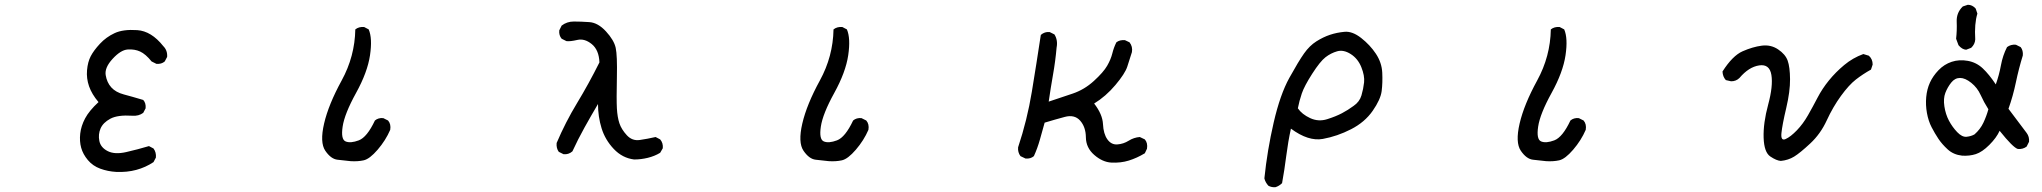

<svg xmlns="http://www.w3.org/2000/svg" viewBox="-20 -653 8540 803"><path d="M466 66Q431 64 399.5 52.5Q368 41 347.5 16.5Q327 -8 319.5 -35Q312 -62 315.5 -94Q319 -126 336 -158Q353 -190 392 -226Q364 -259 352.5 -292Q341 -325 344 -359.5Q347 -394 359.5 -418Q372 -442 398 -470Q424 -498 459.5 -514.5Q495 -531 554 -527Q613 -523 663 -460Q681 -442 679 -415L669 -396Q655 -384 634 -386L614 -396Q589 -427 566 -437.5Q543 -448 514 -446Q485 -444 451 -407Q417 -370 422 -339Q427 -308 445.5 -287.5Q464 -267 498 -258Q532 -249 579 -235Q591 -222 589 -200L579 -181Q560 -167 534 -169Q472 -173 441.5 -156.5Q411 -140 400.5 -115.5Q390 -91 395.5 -63.5Q401 -36 430.5 -21Q460 -6 508 -17Q556 -28 603 -42L622 -32Q634 -16 632 6L622 25Q589 47 550 57.5Q511 68 466 66Z M1446 21Q1419 18 1391.5 15Q1364 12 1340.5 -22.5Q1317 -57 1335.5 -136.5Q1354 -216 1409 -316.5Q1464 -417 1466 -530Q1481 -542 1503 -540L1522 -530Q1538 -493 1527.5 -422Q1517 -351 1469 -264Q1421 -177 1413 -123.5Q1405 -70 1425.5 -61.5Q1446 -53 1480.5 -66Q1515 -79 1548 -149Q1562 -161 1583 -159L1603 -149Q1616 -134 1612 -110Q1593 -66 1559.5 -27Q1526 12 1501 17.5Q1476 23 1446 21Z M2632 14Q2583 8 2547 -30Q2511 -68 2496 -116.5Q2481 -165 2481 -218Q2452 -169 2424.5 -119.5Q2397 -70 2374 -20Q2358 -6 2337 -8L2317 -18Q2306 -33 2308 -55Q2345 -142 2393.5 -222Q2442 -302 2487 -392Q2485 -444 2455 -468.5Q2425 -493 2394.5 -486Q2364 -479 2349 -481L2329 -491Q2317 -505 2319 -526L2329 -546Q2351 -563 2380 -563Q2409 -563 2445 -560.5Q2481 -558 2514.5 -521.5Q2548 -485 2555 -453Q2562 -421 2560 -329Q2558 -237 2560 -200Q2562 -163 2570.5 -137.5Q2579 -112 2601.5 -87.5Q2624 -63 2655.5 -67.5Q2687 -72 2722 -80L2741 -70Q2754 -55 2752 -33L2741 -14Q2718 0 2689.5 7Q2661 14 2632 14Z M3446 21Q3419 18 3391.5 15Q3364 12 3340.5 -22.5Q3317 -57 3335.5 -136.5Q3354 -216 3409 -316.5Q3464 -417 3466 -530Q3481 -542 3503 -540L3522 -530Q3538 -493 3527.5 -422Q3517 -351 3469 -264Q3421 -177 3413 -123.5Q3405 -70 3425.5 -61.5Q3446 -53 3480.5 -66Q3515 -79 3548 -149Q3562 -161 3583 -159L3603 -149Q3616 -134 3612 -110Q3593 -66 3559.5 -27Q3526 12 3501 17.5Q3476 23 3446 21Z M4628 27Q4591 25 4556.5 -5Q4522 -35 4521.5 -78.5Q4521 -122 4497.5 -148.5Q4474 -175 4433 -164Q4392 -153 4349 -140Q4339 -104 4329 -68.5Q4319 -33 4304 0Q4290 12 4269 10L4248 0Q4236 -16 4238 -37Q4276 -151 4295.5 -269.5Q4315 -388 4333 -507Q4349 -521 4370 -519L4390 -509Q4405 -485 4399 -454Q4394 -397 4384 -340.5Q4374 -284 4366 -228Q4417 -245 4466 -261.5Q4515 -278 4555 -314.5Q4595 -351 4610.5 -378Q4626 -405 4632 -429.5Q4638 -454 4649 -476Q4663 -487 4685 -485L4704 -476Q4718 -458 4714 -435Q4704 -403 4694.5 -374Q4685 -345 4645 -297.5Q4605 -250 4556 -220Q4591 -175 4593 -134Q4595 -93 4611.5 -70Q4628 -47 4653.5 -49Q4679 -51 4700.5 -64.5Q4722 -78 4747 -80L4768 -70Q4781 -55 4777 -31L4768 -12Q4735 8 4701 18.5Q4667 29 4628 27Z M5314 130Q5298 131 5285 124Q5272 110 5268 93Q5280 -24 5307 -141Q5334 -258 5372.5 -327.5Q5411 -397 5434 -429.5Q5457 -462 5485.5 -480Q5514 -498 5542.5 -507.5Q5571 -517 5603.5 -520Q5636 -523 5673 -494Q5710 -465 5734.5 -428Q5759 -391 5761 -349Q5763 -307 5758.5 -272Q5754 -237 5721 -189.5Q5688 -142 5630.5 -112.5Q5573 -83 5512.5 -72Q5452 -61 5379 -115Q5367 -60 5359.5 -1Q5352 58 5342 113Q5330 125 5314 130ZM5641 -210Q5666 -227 5674 -254Q5682 -281 5685 -308.5Q5688 -336 5673.5 -372Q5659 -408 5629 -427Q5599 -446 5572.5 -438.5Q5546 -431 5523.5 -413.5Q5501 -396 5468 -344.5Q5435 -293 5424.5 -262Q5414 -231 5408 -200Q5425 -175 5459.5 -159Q5494 -143 5530.5 -154.5Q5567 -166 5592.5 -179.5Q5618 -193 5641 -210Z M6446 21Q6419 18 6391.5 15Q6364 12 6340.5 -22.5Q6317 -57 6335.5 -136.5Q6354 -216 6409 -316.5Q6464 -417 6466 -530Q6481 -542 6503 -540L6522 -530Q6538 -493 6527.5 -422Q6517 -351 6469 -264Q6421 -177 6413 -123.5Q6405 -70 6425.5 -61.5Q6446 -53 6480.5 -66Q6515 -79 6548 -149Q6562 -161 6583 -159L6603 -149Q6616 -134 6612 -110Q6593 -66 6559.5 -27Q6526 12 6501 17.5Q6476 23 6446 21Z M7428 20Q7410 19 7384 1.5Q7358 -16 7356 -77Q7354 -138 7375 -215.5Q7396 -293 7388.5 -339.5Q7381 -386 7337.5 -379.5Q7294 -373 7255 -327Q7241 -313 7220 -313L7198 -318Q7185 -332 7184 -354Q7226 -420 7268 -438.5Q7310 -457 7348 -462Q7386 -467 7416.5 -446.5Q7447 -426 7456.5 -399.5Q7466 -373 7466.5 -322Q7467 -271 7450.5 -201Q7434 -131 7430.5 -96.5Q7427 -62 7448 -71.5Q7469 -81 7495 -108Q7521 -135 7541.5 -171Q7562 -207 7581.5 -244.5Q7601 -282 7629 -316.5Q7657 -351 7693 -381Q7729 -411 7773 -427L7796 -420Q7812 -406 7812 -383L7805 -362Q7771 -343 7742 -320.5Q7713 -298 7679.5 -252Q7646 -206 7620 -149.5Q7594 -93 7551 -53Q7508 -13 7483.5 2Q7459 17 7428 20Z M8186 -2Q8150 -6 8126 -28Q8102 -50 8087 -72.5Q8072 -95 8058.5 -121Q8045 -147 8039 -180.5Q8033 -214 8036 -247Q8039 -280 8051.5 -307.5Q8064 -335 8087.5 -359.5Q8111 -384 8142.5 -394.5Q8174 -405 8210 -398.5Q8246 -392 8272.5 -367Q8299 -342 8327 -300Q8341 -339 8348.5 -380Q8356 -421 8374 -456Q8390 -468 8411 -466L8431 -456Q8442 -442 8440 -421Q8423 -366 8411 -308.5Q8399 -251 8380 -198L8456 -97Q8468 -81 8466 -60L8456 -40Q8440 -28 8419 -30Q8399 -36 8343 -106Q8330 -77 8300 -47Q8270 -17 8243.5 -8.5Q8217 0 8186 -2ZM8238 -91Q8262 -112 8275 -139.5Q8288 -167 8296 -196Q8277 -226 8263.5 -256Q8250 -286 8224.5 -306.5Q8199 -327 8177.5 -327Q8156 -327 8140.5 -307.5Q8125 -288 8116 -264.5Q8107 -241 8112 -208Q8117 -175 8131 -148.5Q8145 -122 8165.5 -100.5Q8186 -79 8205 -81Q8224 -83 8238 -91ZM8224 -453 8203 -445Q8186 -446 8171 -464L8161 -491Q8165 -525 8163.5 -562.5Q8162 -600 8189 -626L8210 -633Q8229 -633 8243 -617L8250 -596Q8237 -554 8241 -488Q8240 -468 8224 -453Z"/></svg>

Font: Kosefont JP
Style: Regular
Weight: 400
Designer: Nozomi Seto 瀬戸のぞみ
Version: Version 3.00;June 19, 2020